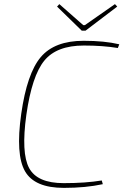

<svg xmlns="http://www.w3.org/2000/svg" viewBox="-20 -900 599 932"><path d="M549 -868 395 -751H377L257 -868L268 -880L384 -778H392L538 -880ZM474 -24 479 -6Q396 12 290 12Q148 12 101.5 -68.5Q55 -149 83 -347Q111 -544 178 -623Q245 -702 386 -702Q487 -702 559 -685L552 -667Q479 -679 387 -679Q255 -679 195 -605.5Q135 -532 108 -343Q82 -157 121.5 -84Q161 -11 289 -11Q396 -11 474 -24Z"/></svg>

Font: Exo 2.0 Thin
Style: Italic
Weight: 250
Italic angle: -8°
Designer: Natanael Gama
Version: Version 1.001;PS 001.001;hotconv 1.0.70;makeotf.lib2.5.58329